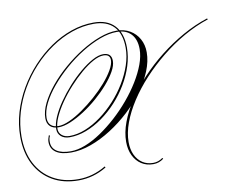

<svg xmlns="http://www.w3.org/2000/svg" viewBox="-175 -1031 1857 1521"><g transform="rotate(-10 753.5 -270.5)"><path d="M1561 -752 1566 -744Q1466 -711 1369 -656Q1272 -601 1184 -530Q1096 -459 1022 -379Q948 -299 893.5 -215Q839 -131 809 -49.5Q779 32 779 105Q779 164 799.5 208Q820 252 857 276.5Q894 301 943 301Q985 301 1020 275L1026 282Q990 311 942 311Q888 311 847 284.5Q806 258 783 210Q760 162 760 100Q760 25 790.5 -57Q821 -139 876.5 -223Q932 -307 1007 -387Q1082 -467 1171.5 -537.5Q1261 -608 1360 -663.5Q1459 -719 1561 -752ZM317 107Q238 107 196 78Q154 49 154 -6Q154 -28 166 -58L175 -54Q164 -35 164 -6Q164 44 203.5 70.5Q243 97 317 97Q371 97 434 72.5Q497 48 562 4Q627 -40 689.5 -96.5Q752 -153 807 -218.5Q862 -284 903.5 -351.5Q945 -419 969 -484Q993 -549 993 -606Q993 -684 952.5 -727.5Q912 -771 838 -771Q775 -771 702 -744Q629 -717 554 -670.5Q479 -624 411 -564.5Q343 -505 289 -440.5Q235 -376 203.5 -312.5Q172 -249 172 -195Q172 -158 193.5 -137.5Q215 -117 255 -117Q293 -117 344 -140Q395 -163 451 -202Q507 -241 561 -288.5Q615 -336 658.5 -386Q702 -436 728 -481.5Q754 -527 754 -560Q754 -606 701 -606Q665 -606 617.5 -580Q570 -554 518.5 -510Q467 -466 417.5 -411.5Q368 -357 328.5 -299.5Q289 -242 265.5 -189Q242 -136 242 -96Q242 -64 266 -44Q290 -24 328 -24Q390 -24 455 -50Q520 -76 582.5 -122Q645 -168 700 -228Q755 -288 796.5 -356.5Q838 -425 862 -496Q886 -567 886 -635Q886 -748 830 -807Q774 -866 669 -866Q580 -866 492.5 -835.5Q405 -805 324.5 -750Q244 -695 176 -621.5Q108 -548 57.5 -460.5Q7 -373 -21 -277.5Q-49 -182 -49 -85Q-49 39 -1.5 131.5Q46 224 133 274.5Q220 325 337 325Q454 325 559 262L564 271Q458 335 337 335Q217 335 128 283.5Q39 232 -10 137.5Q-59 43 -59 -85Q-59 -184 -30.5 -280.5Q-2 -377 49 -465Q100 -553 169 -628Q238 -703 319 -758.5Q400 -814 489 -845Q578 -876 669 -876Q779 -876 837.5 -813.5Q896 -751 896 -635Q896 -563 872.5 -489Q849 -415 807.5 -345.5Q766 -276 711 -216Q656 -156 592 -110.5Q528 -65 460.5 -39.5Q393 -14 327 -14Q284 -14 258 -36.5Q232 -59 232 -96Q232 -138 255.5 -192.5Q279 -247 319.5 -305.5Q360 -364 409.5 -419Q459 -474 512 -518.5Q565 -563 614 -589.5Q663 -616 701 -616Q768 -616 768 -551Q768 -514 742 -467.5Q716 -421 672.5 -371Q629 -321 575 -274Q521 -227 463 -189.5Q405 -152 351 -129.5Q297 -107 255 -107Q210 -107 186 -130Q162 -153 162 -195Q162 -251 193.5 -315.5Q225 -380 279.5 -446Q334 -512 403.5 -572Q473 -632 549 -679Q625 -726 699.5 -753.5Q774 -781 838 -781Q898 -781 944.5 -754Q991 -727 1017.5 -679.5Q1044 -632 1044 -571Q1044 -499 1012 -421Q980 -343 924.5 -267Q869 -191 796.5 -124Q724 -57 642.5 -5Q561 47 477.5 77Q394 107 317 107Z"/></g></svg>

Font: Ballet 24pt
Style: Regular
Weight: 400
Designer: Maximiliano R. Sproviero
Foundry: Omnibus-Type
Version: Version 1.100